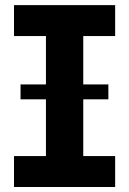

<svg xmlns="http://www.w3.org/2000/svg" viewBox="-20 -748 517 768"><path d="M36 0V-123.7H163.8V-603.8H36V-727.5H440.6V-603.8H313V-123.7H440.6V0ZM62.2 -350.7V-410.3H413.5V-350.7Z"/></svg>

Font: Atlassian Sans
Style: Regular
Weight: 400
Designer: Rasmus Andersson
Foundry: Modifications by Atlassian Pty Ltd, manufactured by rsms
Version: Version 4.001;git-9221beed3